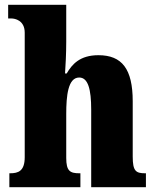

<svg xmlns="http://www.w3.org/2000/svg" viewBox="-20 -780 651 800"><path d="M19 0H315V-58H311C272 -58 256 -67 256 -122V-305C256 -380 263 -457 310 -457C347 -457 360 -408 360 -323V0H588V-58H585C546 -58 533 -67 533 -128V-358C533 -493 488 -550 390 -550C313 -550 280 -512 258 -474H251C253 -504 256 -555 256 -606V-760H14V-703H28C41 -703 83 -696 83 -644V-125C83 -67 56 -58 22 -58H19Z"/></svg>

Font: Noto Serif Georgian Condensed Black
Style: Regular
Weight: 900
Width: 3
Designer: Monotype Design Team, Akaki Razmadze
Foundry: Google LLC
Version: Version 2.003